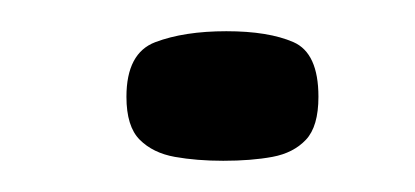

<svg xmlns="http://www.w3.org/2000/svg" viewBox="-20 -101 266 123"><path d="M61 -39Q61 -67 79.5 -74Q98 -81 125 -81Q152 -81 168 -74Q184 -67 184 -39Q184 -20 176 -11.5Q168 -3 154.5 -0.5Q141 2 123 2Q106 2 92 -0.5Q78 -3 69.5 -11.5Q61 -20 61 -39Z"/></svg>

Font: Genos Thin SemiBold
Style: Regular
Weight: 600
Version: Version 1.010